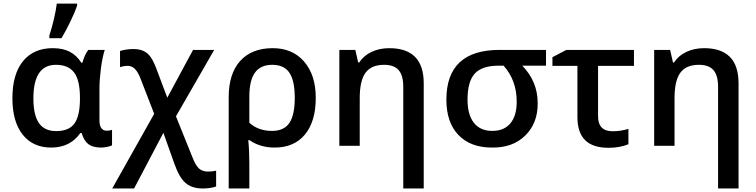

<svg xmlns="http://www.w3.org/2000/svg" viewBox="-20 -821 4256 1081"><path d="M295.9 -83Q367.2 -83 397.9 -124Q429.7 -166 430.2 -263.2V-269Q430.2 -369.6 397.5 -412.6Q364.3 -456.1 294.9 -456.1Q168 -456.1 168 -267.1Q168 -173.8 199 -128.4Q230 -83 295.9 -83ZM268.1 9.8Q165 9.8 107.4 -63.5Q49.8 -136.2 49.8 -268.1Q49.8 -402.8 109.4 -476.6Q169.4 -549.8 276.9 -549.8Q334.5 -549.8 373 -529.5Q411.6 -509.3 438 -467.8H443.8Q457 -514.6 477.1 -540H569.8Q556.2 -498.5 548.3 -437Q540 -373 540 -325.2V-142.1Q540 -114.3 550.8 -99.6Q561.5 -85 581.1 -85Q596.7 -85 610.8 -89.8V-2.9Q602.5 2.4 583.5 5.9Q563 9.8 549.8 9.8Q503.4 9.8 478 -9Q452.6 -27.8 439.9 -71.8H432.1Q375.5 9.8 268.1 9.8ZM257.8 -606V-620.1Q270.5 -659.2 283.2 -711.9Q294.9 -761.7 299.8 -800.8H414.1V-789.1Q401.9 -752.9 377.4 -702.1Q352.1 -648.9 326.2 -606Z M731 -544.9Q765.1 -544.9 788.6 -533.7Q812.5 -522.5 829.1 -498.5Q846.7 -473.6 867.7 -415L921.9 -271L1066.9 -540H1186L970.7 -166L1064.9 67.9Q1081.5 110.4 1100.6 127.9Q1120.1 145 1150.9 145Q1173.8 145 1196.8 140.1V229Q1164.6 240.2 1121.1 240.2Q1061.5 240.2 1024.9 209.5Q989.3 178.7 961.9 101.1L899.9 -73.2L734.9 240.2H611.8L848.1 -180.2L772.9 -374Q758.3 -413.6 740.7 -431.9Q723.1 -450.2 698.7 -450.2Q677.2 -450.2 655.8 -442.9V-534.2Q692.4 -544.9 731 -544.9Z M1757.8 -270Q1757.8 -137.2 1696.8 -63.5Q1636.2 9.8 1525.9 9.8Q1444.8 9.8 1383.8 -32.2H1377.9Q1383.8 26.4 1383.8 100.1V240.2H1267.6V-273.9Q1267.6 -405.8 1332 -477.5Q1397 -549.8 1515.6 -549.8Q1627 -549.8 1692.4 -474.1Q1757.8 -398.4 1757.8 -270ZM1512.7 -456.1Q1447.3 -456.1 1415.5 -412.1Q1383.8 -368.2 1383.8 -276.9V-129.9Q1434.1 -84 1511.7 -84Q1579.1 -84 1609.4 -128.9Q1639.6 -173.8 1639.6 -270Q1639.6 -366.2 1609.6 -411.1Q1579.6 -456.1 1512.7 -456.1Z M2365.7 -352.1V240.2H2250.5V-332Q2250.5 -396.5 2224.4 -426.3Q2198.2 -456.1 2142.6 -456.1Q2070.8 -456.1 2038.1 -411.6Q2005.4 -367.2 2005.4 -269V0H1890.6V-540H1980.5L1996.6 -469.2H2002.4Q2026.9 -507.3 2071.5 -528.6Q2116.2 -549.8 2171.4 -549.8Q2365.7 -549.8 2365.7 -352.1Z M3007.3 -240.2Q3008.3 -127.9 2937.5 -58.1Q2866.7 11.7 2749.5 9.8Q2628.9 9.8 2561 -61Q2493.2 -131.8 2493.2 -259.8Q2493.2 -540 2792.5 -540H3054.2V-451.2H2920.4Q3007.3 -362.3 3007.3 -240.2ZM2612.3 -259.8Q2612.3 -174.8 2648.2 -129.4Q2684.1 -84 2751.5 -84Q2817.9 -84 2853.5 -126.5Q2889.2 -168.9 2889.2 -249Q2889.2 -368.2 2815.4 -451.2H2787.6Q2692.9 -451.2 2652.3 -405.8Q2612.3 -360.8 2612.3 -259.8Z M3549.3 -450.2H3347.2V-167Q3347.2 -82 3429.2 -82Q3472.7 -82 3518.1 -95.2V-8.8Q3468.3 11.2 3407.2 11.2Q3317.4 11.2 3274.2 -32Q3231 -75.2 3231 -162.1V-450.2H3090.3V-499L3168.9 -540H3549.3Z M4138.2 -352.1V240.2H4022.9V-332Q4022.9 -396.5 3996.8 -426.3Q3970.7 -456.1 3915 -456.1Q3843.3 -456.1 3810.5 -411.6Q3777.8 -367.2 3777.8 -269V0H3663.1V-540H3752.9L3769 -469.2H3774.9Q3799.3 -507.3 3844 -528.6Q3888.7 -549.8 3943.8 -549.8Q4138.2 -549.8 4138.2 -352.1Z"/></svg>

Font: Open Sans
Style: SemiBold
Weight: 600
Foundry: Ascender Corporation
Version: Version 1.10